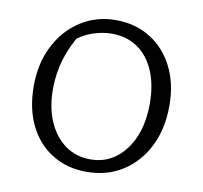

<svg xmlns="http://www.w3.org/2000/svg" viewBox="-76 -741 877 831"><g transform="rotate(10 363.0 -325.5)"><path d="M355 9Q270 9 204.5 -31.5Q139 -72 103 -145.5Q67 -219 67 -317Q67 -417 106 -494Q145 -571 213.5 -615.5Q282 -660 368 -660Q455 -660 521 -618.5Q587 -577 623.5 -504Q660 -431 660 -334Q660 -233 621.5 -156Q583 -79 514.5 -35Q446 9 355 9ZM363 -47Q426 -47 473.5 -82.5Q521 -118 548 -181Q575 -244 575 -329Q575 -411 549 -472Q523 -533 475 -566Q427 -599 361 -599Q319 -599 276 -584Q233 -569 198 -539L228 -575Q151 -455 151 -319Q151 -238 178 -176.5Q205 -115 252.5 -81Q300 -47 363 -47Z"/></g></svg>

Font: Piazzolla 24pt
Style: Regular
Weight: 400
Designer: Juan Pablo del Peral
Foundry: Huerta Tipografica
Version: Version 2.005